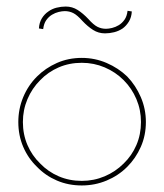

<svg xmlns="http://www.w3.org/2000/svg" viewBox="-20 -561 501 587"><path d="M369 -51Q395 -77 410.5 -112Q426 -147 426 -188Q426 -228 410.5 -264Q395 -300 369 -327Q342 -353 306 -368.5Q270 -384 230 -384Q189 -384 154 -368.5Q119 -353 93 -327Q66 -300 51 -264Q36 -228 36 -188Q36 -147 51 -112Q66 -77 93 -51Q119 -24 154 -9Q189 6 230 6Q270 6 306 -9Q342 -24 369 -51ZM103 -61Q78 -85 64 -117.5Q50 -150 50 -188Q50 -225 64 -258Q78 -291 103 -316Q127 -341 159.5 -355Q192 -369 230 -369Q267 -369 300 -355Q333 -341 358 -316Q383 -291 397 -258Q411 -225 411 -188Q411 -150 397 -117.5Q383 -85 358 -61Q333 -36 300 -22Q267 -8 230 -8Q192 -8 159.5 -22Q127 -36 103 -61ZM355 -474Q366 -482 374 -495Q382 -508 383 -526L370 -528Q368 -511 360.5 -500.5Q353 -490 343 -484Q333 -478 322.5 -475.5Q312 -473 304 -473Q290 -473 278 -479Q266 -485 250 -503Q234 -520 217.5 -530.5Q201 -541 181 -541Q167 -541 153 -537.5Q139 -534 128 -526Q116 -518 108 -505Q100 -492 99 -474L112 -472Q114 -489 121.5 -499.5Q129 -510 139 -516Q149 -522 159.5 -524.5Q170 -527 178 -527Q192 -527 204 -521Q216 -515 232 -497Q248 -480 264.5 -469.5Q281 -459 301 -459Q315 -459 329 -462.5Q343 -466 355 -474Z"/></svg>

Font: Josefin Slab Thin Thin
Style: Regular
Weight: 250
Version: Version 2.000